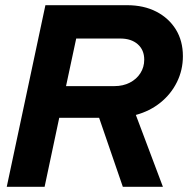

<svg xmlns="http://www.w3.org/2000/svg" viewBox="-20 -720 725 740"><path d="M6 0 155 -700H469.4Q534.2 -700 582.5 -675.1Q630.8 -650.1 657.9 -606.2Q684.9 -562.2 684.9 -503.6Q684.9 -449.9 661.9 -403.5Q639 -357.2 598.2 -324.4Q557.5 -291.6 503.6 -277L607.9 0H453.4L362 -265.9H208.3L151.9 0ZM234.5 -388.1H420.9Q454.3 -388.1 480.4 -401.5Q506.4 -414.9 521.2 -438.1Q535.9 -461.3 535.9 -490Q535.9 -527.5 510.9 -549.5Q485.8 -571.5 443.6 -571.5H273.7Z"/></svg>

Font: Red Hat Display VF
Style: Italic
Weight: 300
Italic angle: -12°
Designer: Pentagram, MCKL
Foundry: Pentagram, MCKL
Version: Version 1.010